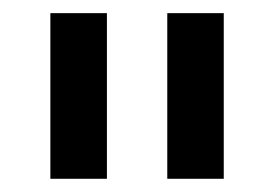

<svg xmlns="http://www.w3.org/2000/svg" viewBox="-20 -727 418 292"><path d="M142.6 -455.1H56.6V-707H142.6ZM320.3 -455.1H234.4V-707H320.3Z"/></svg>

Font: WEMIX Pretendard Medium
Style: Regular
Weight: 500
Designer: Base glyphs from Inter by Rasmus Andersson; Hangeul glyphs from Noto Sans CJK(Source Han Sans) by Jang Soo-young and Kan
Foundry: Kil Hyung-jin
Version: Version 1.000